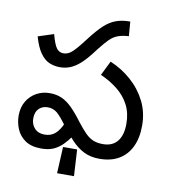

<svg xmlns="http://www.w3.org/2000/svg" viewBox="-92 -803 894 1007"><g transform="rotate(10 355.5 -300.0)"><path d="M197 -425Q168 -425 141.5 -436Q115 -447 93 -477.5Q71 -508 55 -564L138 -591Q153 -536 167 -518Q181 -500 203 -500Q223 -500 240.5 -512.5Q258 -525 290 -565L321 -605Q355 -649 383.5 -675Q412 -701 444 -713Q476 -725 520 -725L526 -648Q491 -646 467.5 -637Q444 -628 424.5 -608.5Q405 -589 379 -556L356 -526Q328 -490 303 -468Q278 -446 252.5 -435.5Q227 -425 197 -425ZM485 12Q437 12 401.5 -6Q366 -24 336 -56Q306 -88 273 -131Q244 -171 223 -189Q202 -207 172 -207Q144 -207 125.5 -189Q107 -171 107 -136Q107 -105 126.5 -84Q146 -63 180 -63Q214 -63 236.5 -83Q259 -103 275 -141L328 -81Q309 -54 288 -33Q267 -12 240.5 0Q214 12 175 12Q122 12 90 -10Q58 -32 43.5 -66.5Q29 -101 29 -138Q29 -182 48 -214Q67 -246 99 -264Q131 -282 170 -282Q206 -282 234 -269.5Q262 -257 289 -230.5Q316 -204 348 -161Q375 -126 396 -105Q417 -84 439 -75.5Q461 -67 490 -67Q540 -67 566.5 -99.5Q593 -132 593 -193Q593 -251 570 -294.5Q547 -338 507 -369.5Q467 -401 417 -423L455 -500Q517 -474 567 -430Q617 -386 646.5 -327.5Q676 -269 676 -198Q676 -132 653.5 -85Q631 -38 588.5 -13Q546 12 485 12ZM280 125 287 -16H362L370 125Z"/></g></svg>

Font: utelugu05
Style: Book
Weight: 400
Designer: Jelle Bosma - Monotype Design Team
Foundry: Monotype Imaging Inc.
Version: Version 2.003